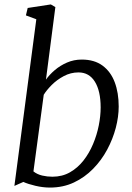

<svg xmlns="http://www.w3.org/2000/svg" viewBox="-20 -837 597 867"><path d="M187.5 -477.5Q203 -499.5 227.2 -520.2Q251.5 -541 282.5 -554.5Q313.5 -568 349.5 -568Q406 -568 443 -540.8Q480 -513.5 498 -465.8Q516 -418 516 -356Q516 -310 502.8 -259.5Q489.5 -209 463.8 -161Q438 -113 400.2 -74.5Q362.5 -36 313.8 -13Q265 10 205.5 10Q174 10 140 2Q106 -6 85.5 -15.5L45 2.5L144 -750L97 -767.5L105 -801L209.5 -817L230 -805ZM131 -63Q148 -49.5 170.8 -44.2Q193.5 -39 216.5 -39Q261 -39 296 -59Q331 -79 357 -112.2Q383 -145.5 400.2 -186.5Q417.5 -227.5 426 -270.5Q434.5 -313.5 434.5 -351.5Q434.5 -426 408.5 -468Q382.5 -510 334.5 -510Q299 -510 267.8 -493.2Q236.5 -476.5 213.2 -453Q190 -429.5 177.5 -409Z"/></svg>

Font: Merriweather Light
Style: Italic
Weight: 300
Italic angle: -7.8°
Designer: Eben Sorkin
Foundry: Eben Sorkin
Version: Version 2.101